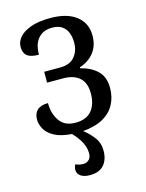

<svg xmlns="http://www.w3.org/2000/svg" viewBox="-115 -615 686 904"><g transform="rotate(-15 227.5 -163.5)"><path d="M210 218Q182 218 165.5 207Q149 196 149 177Q149 164 155 151Q163 154 172 156.5Q181 159 194 159Q209 159 220.5 148.5Q232 138 232 116Q232 100 226.5 83Q221 66 209 47.5Q197 29 178 9Q123 5 92 -12.5Q61 -30 48.5 -53.5Q36 -77 36 -98Q36 -129 53.5 -145Q71 -161 106 -161Q106 -109 131 -73.5Q156 -38 208 -38Q261 -38 287 -69Q313 -100 313 -154Q313 -205 284.5 -230Q256 -255 205 -255H127V-308H205Q253 -308 276 -336Q299 -364 299 -404Q299 -431 291 -452Q283 -473 265 -486Q247 -499 216 -499Q186 -499 165.5 -486Q145 -473 134.5 -449.5Q124 -426 124 -392Q99 -392 82 -398Q65 -404 57.5 -417Q50 -430 50 -450Q50 -475 68 -496Q86 -517 123.5 -531Q161 -545 220 -545Q301 -545 346 -510Q391 -475 391 -414Q391 -365 365 -332Q339 -299 295 -285V-280Q345 -268 376 -238.5Q407 -209 407 -154Q407 -111 388.5 -75.5Q370 -40 331.5 -18Q293 4 232 9Q259 30 280 57.5Q301 85 301 123Q301 166 278.5 192Q256 218 210 218Z"/></g></svg>

Font: Noto Serif SemiCondensed
Style: Regular
Weight: 400
Width: 4
Designer: Monotype Design Team
Foundry: Monotype Imaging Inc.
Version: Version 2.013